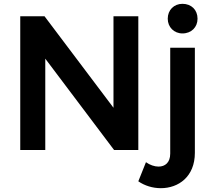

<svg xmlns="http://www.w3.org/2000/svg" viewBox="-20 -785 1126 1005"><path d="M935 -765C891 -765 858 -733 858 -687C858 -643 891 -610 935 -610C982 -610 1014 -643 1014 -687C1014 -733 982 -765 935 -765ZM213 -700H86V0H217V-478L577 0H704V-700H574V-221ZM1000 15V-535H871V19C871 66 844 87 810 87C789 87 765 79 744 64L704 164C737 187 779 200 822 200C914 200 1000 140 1000 15Z"/></svg>

Font: Montserrat_SPRD_medium Medium
Style: Regular
Weight: 400
Designer: Julieta Ulanovsky edited by Nelly Hempel
Foundry: Julieta Ulanovsky
Version: Version 4.000;PS 004.000;hotconv 1.0.88;makeotf.lib2.5.64775